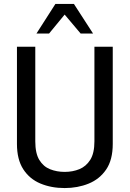

<svg xmlns="http://www.w3.org/2000/svg" viewBox="-20 -936 658 974"><path d="M459 -219V-699H552V-206Q552 -125 518.5 -76Q485 -27 429.5 -4.5Q374 18 308 18Q240 18 185 -5Q130 -28 98 -77.5Q66 -127 66 -206V-699H159V-219Q159 -158 179.5 -124.5Q200 -91 234 -77.5Q268 -64 308 -64Q349 -64 383 -78Q417 -92 438 -125.5Q459 -159 459 -219ZM165 -766 261 -916H355L452 -766H389L308 -862L229 -766Z"/></svg>

Font: Fragment Mono
Style: Regular
Weight: 400
Monospace: yes
Designer: Wei Huang based on Nimbus Sans by URW Studio, based on Helvetica by Max Miedinger.
Foundry: Wei Huang
Version: Version 1.021; ttfautohint (v1.8.4.7-5d5b)